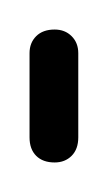

<svg xmlns="http://www.w3.org/2000/svg" viewBox="-20 -110 73 130"><path d="M0 -17H33V-74H0ZM17 -33Q9 -33 4.5 -28.5Q0 -24 0 -17Q0 -9 4.5 -4.5Q9 0 17 0Q24 0 28.5 -4.5Q33 -9 33 -17Q33 -24 28.5 -28.5Q24 -33 17 -33ZM17 -90Q9 -90 4.5 -85.5Q0 -81 0 -74Q0 -66 4.5 -61.5Q9 -57 17 -57Q24 -57 28.5 -61.5Q33 -66 33 -74Q33 -81 28.5 -85.5Q24 -90 17 -90Z"/></svg>

Font: Wavefont Light
Style: Regular
Weight: 300
Version: Version 3.004;gftools[0.9.33]